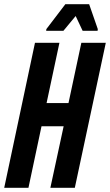

<svg xmlns="http://www.w3.org/2000/svg" viewBox="-27 -891 522 911"><path d="M-7 0 139 -688H255L194 -402H298L359 -688H475L328 0H212L275 -292H170L108 0ZM192 -745 193 -753 283 -871H396L437 -753L436 -745H365L332 -815L274 -745Z"/></svg>

Font: Saira ExtraCondensed
Style: Bold Italic
Weight: 700
Width: 2
Italic angle: -12°
Designer: Hector Gatti with collaboration of the Omnibus-Type team
Foundry: Omnibus-Type
Version: Version 1.101